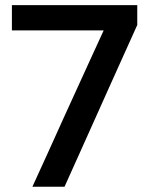

<svg xmlns="http://www.w3.org/2000/svg" viewBox="-20 -706 576 726"><path d="M102.5 0Q132.5 -66 162.8 -132Q193 -198 222 -263L314.5 -465.5Q329 -497 343.2 -528.2Q357.5 -559.5 372 -591H25V-686.5H499V-611.5Q472 -551.5 445.8 -493.5Q419.5 -435.5 392 -374L331 -238Q304.5 -179 277.8 -119.5Q251 -60 224 0Z"/></svg>

Font: Commissioner Medium
Style: Regular
Weight: 500
Designer: Kostas Bartsokas
Foundry: Kostas Bartsokas
Version: Version 1.000; ttfautohint (v1.8.3)